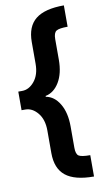

<svg xmlns="http://www.w3.org/2000/svg" viewBox="-92 -760 475 895"><g transform="rotate(-10 145.0 -313.0)"><path d="M121 -317V-313Q161 -306 186 -264Q211 -222 211 -157V-56Q211 -26 223.5 -17.5Q236 -9 278 -9V92Q187 92 144 57.5Q101 23 101 -50V-157Q101 -209 75.5 -240Q50 -271 17 -271H-1V-359H17Q50 -359 75.5 -390Q101 -421 101 -473V-576Q101 -649 144 -683.5Q187 -718 278 -718V-617Q238 -617 224.5 -608.5Q211 -600 211 -570V-473Q211 -408 186 -366.5Q161 -325 121 -317Z"/></g></svg>

Font: Blinker ExtraBold
Style: Regular
Weight: 800
Designer: Juergen Huber
Foundry: supertype
Version: Version 1.017;hotconv 1.0.117;makeotfexe 2.5.65602